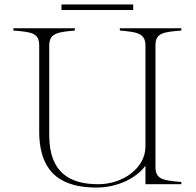

<svg xmlns="http://www.w3.org/2000/svg" viewBox="-20 -827 880 862"><path d="M794 -690V-700H518V-690C591 -683 633 -680 633 -623V-166C631 -72 532 0 421 0C299 0 201 -47 201 -220V-623C201 -680 244 -683 316 -690V-700H40V-690C121 -683 156 -680 156 -623V-237C156 -37 272 15 413 15C505 15 590 -25 633 -83V0H794V-10C715 -17 678 -20 678 -77V-623C678 -680 714 -683 794 -690ZM256 -807V-782H578V-807Z"/></svg>

Font: Sprat Thin
Style: Regular
Weight: 100
Designer: Ethan Nakache
Foundry: Collletttivo
Version: Version 2.000;Glyphs 3.2 (3217)